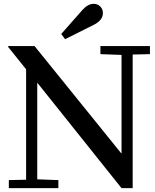

<svg xmlns="http://www.w3.org/2000/svg" viewBox="-20 -980 807 1000"><path d="M23 -740H160L611 -182H613V-694L503 -698V-740H761V-698L671 -696V0H613L176 -547H174V-46L284 -42V0H26V-42L116 -44V-619L22 -736ZM319 -776 299 -803 410 -929Q438 -960 468 -960Q489 -960 502.5 -946Q516 -932 516 -912Q516 -874 467 -850Z"/></svg>

Font: Minipax
Style: Regular
Weight: 400
Designer: Raphaël Ronot, Igor Stepanchenko (Cyrillic)
Foundry: steppetype
Version: Version 1.002